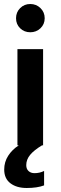

<svg xmlns="http://www.w3.org/2000/svg" viewBox="-20 -725 303 958"><path d="M60 -634Q60 -664 80.5 -684.5Q101 -705 131 -705Q161 -705 182 -684.5Q203 -664 203 -634Q203 -604 182 -584Q161 -564 131 -564Q101 -564 80.5 -584Q60 -604 60 -634ZM152 139Q178 139 200 128V200Q166 213 113 213Q63 213 32 189.5Q1 166 1 121Q1 83 21 52Q41 21 74 0H67V-480H195V0H190Q150 24 130.5 47.5Q111 71 111 99Q111 118 122.5 128.5Q134 139 152 139Z"/></svg>

Font: Prompt Medium
Style: Regular
Weight: 500
Designer: Katatrad Team
Foundry: CadsonDemak
Version: Version 1.000